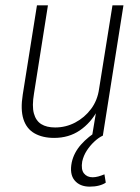

<svg xmlns="http://www.w3.org/2000/svg" viewBox="-20 -507 523 717"><path d="M182 8Q139 8 109 -9Q79 -26 67.5 -62Q56 -98 65 -154L118 -487H159L107 -158Q99 -111 106.5 -83.5Q114 -56 134 -43.5Q154 -31 186 -31Q226 -31 261 -49.5Q296 -68 320 -100Q344 -132 350 -175L400 -487H441L364 0H324L340 -96H345Q319 -48 278 -20Q237 8 182 8ZM315 190Q278 190 258.5 166.5Q239 143 248 99Q256 63 282.5 33Q309 3 350 -22L363 0Q348 7 332 22Q316 37 304 55.5Q292 74 287 96Q282 126 293.5 140.5Q305 155 326 155Q336 155 347 152Q358 149 370 144L375 175Q365 182 349.5 186Q334 190 315 190Z"/></svg>

Font: Nunito Sans 10pt Condensed ExtraLight
Style: Italic
Weight: 250
Width: 3
Italic angle: -9°
Designer: Vernon Adams
Foundry: Vernon Adams
Version: Version 3.101;gftools[0.9.27]